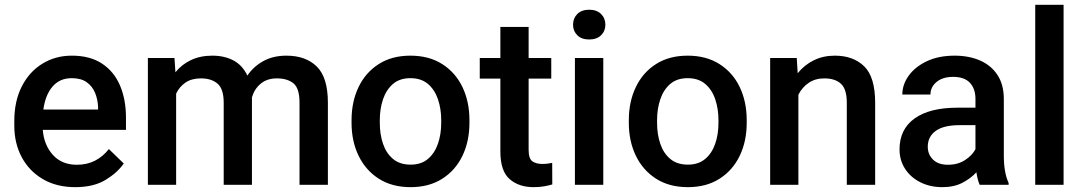

<svg xmlns="http://www.w3.org/2000/svg" viewBox="-20 -770 4520 800"><path d="M293.5 9.8Q215.3 9.8 158.2 -23.9Q101.1 -57.6 70.3 -115.5Q39.6 -173.3 39.6 -246.1V-265.6Q39.6 -348.6 70.8 -409.9Q102.1 -471.2 156.5 -504.6Q210.9 -538.1 279.3 -538.1Q355 -538.1 405 -505.1Q455.1 -472.2 480 -413.8Q504.9 -355.5 504.9 -279.3V-229H158.2Q163.1 -166 200.2 -124.8Q237.3 -83.5 300.3 -83.5Q342.8 -83.5 376 -100.6Q409.2 -117.7 433.6 -148.9L495.6 -88.9Q470.2 -51.3 420.4 -20.8Q370.6 9.8 293.5 9.8ZM278.8 -444.3Q229 -444.3 199 -409.4Q168.9 -374.5 160.6 -313.5H388.7V-322.8Q387.7 -354.5 376.5 -382.3Q365.2 -410.2 341.6 -427.2Q317.9 -444.3 278.8 -444.3Z M817.4 -443.4Q778.3 -443.4 752.9 -426Q727.5 -408.7 713.9 -379.9V0H596.2V-528.3H707L710.9 -468.8Q737.3 -501.5 775.9 -519.8Q814.5 -538.1 865.2 -538.1Q914.6 -538.1 952.4 -518.3Q990.2 -498.5 1010.7 -455.1Q1036.1 -492.7 1077.1 -515.4Q1118.2 -538.1 1173.3 -538.1Q1253.9 -538.1 1300 -492.7Q1346.2 -447.3 1346.2 -341.8V0H1228V-342.3Q1228 -402.3 1202.6 -422.9Q1177.2 -443.4 1133.8 -443.4Q1092.8 -443.4 1066.4 -421.4Q1040 -399.4 1029.8 -364.7Q1029.8 -358.9 1029.8 -352.1V0H912.1V-341.8Q912.1 -399.4 886.5 -421.4Q860.8 -443.4 817.4 -443.4Z M1444.8 -258.3V-269.5Q1444.8 -346.2 1473.9 -407Q1502.9 -467.8 1557.9 -502.9Q1612.8 -538.1 1689.9 -538.1Q1767.6 -538.1 1822.8 -502.9Q1877.9 -467.8 1907 -407Q1936 -346.2 1936 -269.5V-258.3Q1936 -181.6 1907 -121.1Q1877.9 -60.5 1823 -25.4Q1768.1 9.8 1690.9 9.8Q1613.3 9.8 1558.3 -25.4Q1503.4 -60.5 1474.1 -121.1Q1444.8 -181.6 1444.8 -258.3ZM1562.5 -269.5V-258.3Q1562.5 -210.4 1575.9 -170.9Q1589.4 -131.3 1617.7 -107.7Q1646 -84 1690.9 -84Q1734.9 -84 1762.9 -107.7Q1791 -131.3 1804.7 -170.9Q1818.4 -210.4 1818.4 -258.3V-269.5Q1818.4 -316.4 1804.9 -356.2Q1791.5 -396 1763.2 -420.2Q1734.9 -444.3 1689.9 -444.3Q1645.5 -444.3 1617.4 -420.2Q1589.4 -396 1575.9 -356.2Q1562.5 -316.4 1562.5 -269.5Z M2276.9 -528.3V-442.4H2182.6V-146Q2182.6 -108.9 2198.2 -97.9Q2213.9 -86.9 2239.3 -86.9Q2251.5 -86.9 2262.7 -88.4Q2273.9 -89.8 2280.8 -91.3L2281.2 -1.5Q2266.6 2.9 2247.3 6.3Q2228 9.8 2203.1 9.8Q2142.1 9.8 2103.5 -23.7Q2064.9 -57.1 2064.9 -138.7V-442.4H1979V-528.3H2064.9V-657.7H2182.6V-528.3Z M2367.7 -667Q2367.7 -693.8 2385.5 -711.7Q2403.3 -729.5 2435.1 -729.5Q2466.3 -729.5 2484.4 -711.7Q2502.4 -693.8 2502.4 -667Q2502.4 -640.6 2484.4 -623Q2466.3 -605.5 2435.1 -605.5Q2403.3 -605.5 2385.5 -623Q2367.7 -640.6 2367.7 -667ZM2493.7 -528.3V0H2375.5V-528.3Z M2600.1 -258.3V-269.5Q2600.1 -346.2 2629.2 -407Q2658.2 -467.8 2713.1 -502.9Q2768.1 -538.1 2845.2 -538.1Q2922.9 -538.1 2978 -502.9Q3033.2 -467.8 3062.3 -407Q3091.3 -346.2 3091.3 -269.5V-258.3Q3091.3 -181.6 3062.3 -121.1Q3033.2 -60.5 2978.3 -25.4Q2923.3 9.8 2846.2 9.8Q2768.6 9.8 2713.6 -25.4Q2658.7 -60.5 2629.4 -121.1Q2600.1 -181.6 2600.1 -258.3ZM2717.8 -269.5V-258.3Q2717.8 -210.4 2731.2 -170.9Q2744.6 -131.3 2772.9 -107.7Q2801.3 -84 2846.2 -84Q2890.1 -84 2918.2 -107.7Q2946.3 -131.3 2960 -170.9Q2973.6 -210.4 2973.6 -258.3V-269.5Q2973.6 -316.4 2960.2 -356.2Q2946.8 -396 2918.5 -420.2Q2890.1 -444.3 2845.2 -444.3Q2800.8 -444.3 2772.7 -420.2Q2744.6 -396 2731.2 -356.2Q2717.8 -316.4 2717.8 -269.5Z M3414.1 -443.4Q3377 -443.4 3349.6 -424.8Q3322.3 -406.2 3306.6 -375.5V0H3189V-528.3H3299.8L3303.7 -464.8Q3331.5 -499.5 3370.8 -518.8Q3410.2 -538.1 3458.5 -538.1Q3535.2 -538.1 3580.8 -493.7Q3626.5 -449.2 3626.5 -341.3V0H3508.3V-341.8Q3508.3 -398.4 3484.1 -420.9Q3460 -443.4 3414.1 -443.4Z M4062 0Q4053.2 -19.5 4048.3 -52.2Q4025.4 -26.9 3990.2 -8.5Q3955.1 9.8 3906.7 9.8Q3855 9.8 3814.5 -10.7Q3773.9 -31.2 3751 -66.9Q3728 -102.5 3728 -147.5Q3728 -231.4 3790.8 -276.4Q3853.5 -321.3 3969.2 -321.3H4044.4V-357.9Q4044.4 -399.9 4021.5 -424.8Q3998.5 -449.7 3951.2 -449.7Q3908.2 -449.7 3882.6 -428.7Q3856.9 -407.7 3856.9 -376H3739.7Q3739.7 -418 3766.6 -455.1Q3793.5 -492.2 3842.3 -515.1Q3891.1 -538.1 3957.5 -538.1Q4017.1 -538.1 4063.2 -518.1Q4109.4 -498 4136 -457.8Q4162.6 -417.5 4162.6 -356.9V-122.1Q4162.6 -50.3 4182.6 -7.8V0ZM3929.7 -83.5Q3971.7 -83.5 4001.7 -103.5Q4031.7 -123.5 4044.4 -148.4V-248.5H3978Q3912.1 -248.5 3878.9 -224.6Q3845.7 -200.7 3845.7 -158.7Q3845.7 -126.5 3867.7 -105Q3889.6 -83.5 3929.7 -83.5Z M4411.6 -750V0H4293.5V-750Z"/></svg>

Font: Vazirmatn RD Medium
Style: Regular
Weight: 500
Designer: Saber Rastikerdar
Foundry: Saber Rastikerdar
Version: Version 33.003